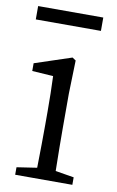

<svg xmlns="http://www.w3.org/2000/svg" viewBox="-83 -761 491 807"><g transform="rotate(10 162.5 -357.5)"><path d="M41 0V-32L127 -45Q129 -155 129 -228V-284Q129 -366 126 -436L36 -442V-475L193 -527L208 -517L204 -375V-228Q204 -155 206 -45L285 -32V0ZM13 -658V-715H291V-658Z"/></g></svg>

Font: GenRyuMin TW R
Style: Regular
Weight: 400
Version: Version 1.501;PS 1;hotconv 16.6.51;makeotf.lib2.5.65220